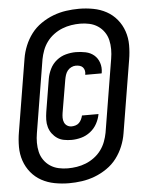

<svg xmlns="http://www.w3.org/2000/svg" viewBox="-57 -803 714 926"><g transform="rotate(-5 300.0 -340.0)"><path d="M240 77Q205 77 170.5 70.5Q136 64 107 48Q78 32 57 6.5Q36 -19 25 -51Q14 -83 14 -118.5Q14 -154 20 -189L78 -541Q83 -572 95.5 -602.5Q108 -633 128 -659.5Q148 -686 176.5 -705.5Q205 -725 235.5 -736.5Q266 -748 297.5 -752.5Q329 -757 360 -757Q395 -757 429.5 -750.5Q464 -744 493 -728Q522 -712 543 -686.5Q564 -661 575 -629Q586 -597 586 -561.5Q586 -526 580 -491L522 -139Q517 -108 504.5 -77.5Q492 -47 472 -20.5Q452 6 423.5 25.5Q395 45 364.5 56.5Q334 68 302.5 72.5Q271 77 240 77ZM240 5Q262 5 284 1.5Q306 -2 327.5 -10.5Q349 -19 368.5 -33.5Q388 -48 402 -67Q416 -86 424 -107.5Q432 -129 436 -150L494 -503Q498 -526 498 -549Q498 -572 493 -593.5Q488 -615 475.5 -633Q463 -651 445 -663Q427 -675 405 -680Q383 -685 360 -685Q338 -685 316 -681.5Q294 -678 272.5 -669.5Q251 -661 231.5 -646.5Q212 -632 198 -613Q184 -594 176 -572.5Q168 -551 164 -530L106 -177Q102 -154 102 -131Q102 -108 107 -86.5Q112 -65 124.5 -47Q137 -29 155 -17Q173 -5 195 0Q217 5 240 5ZM270 -130Q251 -130 233 -133.5Q215 -137 201 -146.5Q187 -156 176.5 -170Q166 -184 161 -201.5Q156 -219 156.5 -237.5Q157 -256 160 -275L186 -433Q190 -457 201.5 -480.5Q213 -504 233.5 -520.5Q254 -537 278.5 -543.5Q303 -550 327 -550Q351 -550 374.5 -545Q398 -540 415 -525.5Q432 -511 439.5 -488.5Q447 -466 443 -441L442 -437H363V-439Q365 -448 363 -457.5Q361 -467 355 -473.5Q349 -480 340 -482.5Q331 -485 321 -485Q310 -485 299 -479.5Q288 -474 281 -465Q274 -456 270.5 -445Q267 -434 265 -423L238 -264Q236 -252 236 -240Q236 -228 240.5 -217.5Q245 -207 254.5 -201Q264 -195 276 -195Q285 -195 295 -198Q305 -201 312 -208Q319 -215 323.5 -224.5Q328 -234 330 -243H410Q406 -220 394 -197.5Q382 -175 361.5 -159Q341 -143 317 -136.5Q293 -130 270 -130Z"/></g></svg>

Font: Iosevka Heavy Extended Oblique
Style: Regular
Weight: 900
Width: 7
Italic angle: -9°
Monospace: yes
Designer: Belleve Invis
Foundry: Belleve Invis
Version: Version 32.5.0; ttfautohint (v1.8.4)